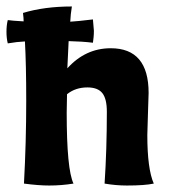

<svg xmlns="http://www.w3.org/2000/svg" viewBox="-32 -567 534 593"><path d="M443 0Q415 6 360 6Q326 6 291 0Q298 -105 298 -222Q298 -262 284 -279.5Q270 -297 238 -297Q201 -297 175 -276L174 -219Q174 -44 195 0Q158 6 120 6Q87 6 42 0Q49 -128 49 -255Q49 -368 45 -439Q21 -438 -8 -433Q-12 -449 -12 -469Q-12 -489 -8 -505Q4 -503 41 -501Q41 -511 39 -527Q105 -547 190 -547Q186 -523 185 -500Q205 -501 255 -507Q258 -474 258 -472Q258 -461 257 -451.5Q256 -442 255 -435Q223 -439 180 -440L176 -356Q232 -418 310 -418Q427 -418 427 -280L425 -217L423 -150Q423 -45 443 0Z"/></svg>

Font: Mirza
Style: Bold
Weight: 700
Designer: Arabic design by Kourosh Beigpour, Latin design by Eduardo Tunni, engineering by Lasse Fister
Version: Version 1.0010g